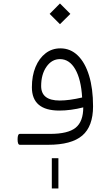

<svg xmlns="http://www.w3.org/2000/svg" viewBox="-20 -816 623 1082"><path d="M272 75.7H309.1V246.1H272ZM259.8 -737.8 317.9 -796.4 376.5 -737.8 317.9 -679.7ZM91.8 -61.5H262.2Q363.3 -61.5 406.2 -96.2Q449.2 -130.9 449.2 -210.9Q378.4 -192.9 314.5 -192.9Q159.7 -192.9 159.7 -324.2Q159.7 -389.2 180.2 -438.5Q200.7 -487.8 236.8 -515.6Q272.9 -543.5 320.3 -543.5Q377 -543.5 418.2 -503.4Q459.5 -463.4 481.9 -390.1Q504.4 -316.9 504.4 -216.8Q504.4 -104 443.6 -52Q382.8 0 251.5 0H91.8Q79.1 0 79.1 -30.8Q79.1 -61.5 91.8 -61.5ZM442.9 -266.6Q437 -368.7 404.1 -425.8Q371.1 -482.9 317.9 -482.9Q272 -482.9 241.9 -439.9Q211.9 -397 211.9 -331.1Q211.9 -249.5 316.4 -249.5Q370.1 -249.5 442.9 -266.6Z"/></svg>

Font: Estedad-FD Light
Style: Regular
Weight: 300
Designer: Amin Abedi
Version: Version 7.3